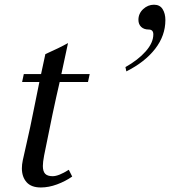

<svg xmlns="http://www.w3.org/2000/svg" viewBox="-20 -809 736 831"><path d="M368.2 -488.3 360.8 -454.1H238.3Q209.5 -331.1 170.9 -135.7Q165.5 -107.4 165.5 -90.8Q165.5 -67.4 175.5 -56.9Q185.5 -46.4 208 -46.4Q233.9 -46.4 277.8 -74.2L292.5 -44.9Q263.2 -24.4 227.1 -11Q190.9 2.4 156.7 2.4Q115.2 2.4 95 -20.5Q74.7 -43.5 74.7 -80.6Q74.7 -96.7 78.6 -115.2Q83.5 -138.2 94.5 -186Q105.5 -233.9 110.8 -259.3Q116.7 -287.1 131.6 -361.1Q146.5 -435.1 150.4 -454.1H75.7L83 -488.3H157.7L176.3 -574.7Q236.8 -601.6 274.4 -622.6L245.6 -488.3ZM526.9 -500 522.9 -518.6Q577.6 -549.3 610.6 -586.7Q643.6 -624 643.6 -660.2Q643.6 -681.2 623.5 -681.2Q603 -681.2 591.1 -692.6Q579.1 -704.1 579.1 -723.1Q579.1 -750.5 599.6 -769.5Q620.1 -788.6 646.5 -788.6Q671.9 -788.6 683.8 -769.5Q695.8 -750.5 695.8 -722.2Q695.8 -654.8 651.6 -597.7Q607.4 -540.5 526.9 -500Z"/></svg>

Font: Flanker
Style: Italic
Weight: 400
Italic angle: -12°
Designer: Flanker
Version: Version 2.027